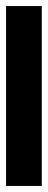

<svg xmlns="http://www.w3.org/2000/svg" viewBox="218 -248 158 634"><g transform="rotate(90 297.0 69.0)"><path d="M0 10H594V128H0Z"/></g></svg>

Font: Stavian Bold
Style: Bold
Weight: 700
Version: Version 1.000; ttfautohint (v1.6)